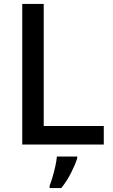

<svg xmlns="http://www.w3.org/2000/svg" viewBox="-20 -734 574 975"><path d="M93 0V-714H202V-94H507V0ZM372 70Q363 100 341 143.5Q319 187 291 221H232V209Q239 191 247 164.5Q255 138 261 110Q267 82 269 61H372Z"/></svg>

Font: Noto Sans Thai Looped Medium
Style: Regular
Weight: 500
Designer: Sasikarn Vongin, Ben Mitchell
Foundry: The Fontpad Ltd
Version: Version 1.001; ttfautohint (v1.8.4.7-5d5b)